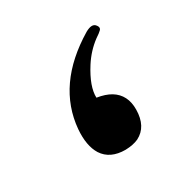

<svg xmlns="http://www.w3.org/2000/svg" viewBox="-73 -307 364 372"><g transform="rotate(-30 109.0 -120.5)"><path d="M111.8 -115.7Q130.4 -112.8 142.6 -105.5Q167.5 -90.3 167 -57.1Q166.5 -19.5 139.6 -5.9Q127.9 -0.5 110.4 0Q76.2 0 61 -23.4Q47.9 -44.4 50.8 -80.6Q59.1 -175.3 159.2 -235.8Q175.8 -245.1 182.1 -236.3Q188 -229 181.2 -224.1Q179.7 -222.2 169.4 -215.3Q148.4 -199.7 133.8 -176.8Q110.8 -140.6 111.8 -115.7Z"/></g></svg>

Font: Parastoo Print
Style: Print-Bold
Weight: 700
Foundry: Saber Rastikerdar (saber.rastikerdar@gmail.com)
Version: Version 1.0.0-alpha3